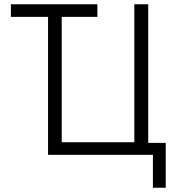

<svg xmlns="http://www.w3.org/2000/svg" viewBox="-20 -725 830 899"><path d="M696 154V0H205V-646H31V-705H436V-646H269V-59H609V-705H674V-56H756V154Z"/></svg>

Font: Nunito Sans 7pt Condensed Light
Style: Regular
Weight: 300
Width: 3
Designer: Vernon Adams
Foundry: Vernon Adams
Version: Version 3.101;gftools[0.9.27]